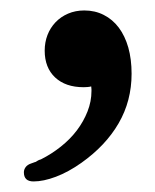

<svg xmlns="http://www.w3.org/2000/svg" viewBox="-20 -192 298 369"><path d="M155.3 -25.9Q151.4 -24.9 147.7 -24.7Q144 -24.4 140.6 -24.4Q106 -24.4 85.9 -43.2Q65.9 -62 65.9 -94.7Q65.9 -110.8 71.3 -124.8Q76.7 -138.7 86.7 -149.2Q96.7 -159.7 110.8 -165.8Q125 -171.9 142.1 -171.9Q162.6 -171.9 179.4 -163.3Q196.3 -154.8 208.3 -138.9Q220.2 -123 226.6 -100.6Q232.9 -78.1 232.9 -50.3Q232.9 2 208 44.9Q183.1 87.9 136.2 121.1Q111.3 138.7 87.4 147.7Q63.5 156.7 44.4 156.7Q25.9 156.7 25.9 139.2Q25.9 133.8 29.3 129.2Q32.7 124.5 40 122.1L48.3 119.1L47.9 119.6Q53.2 115.7 58.6 114.3Q79.1 104 96.9 89.8Q114.7 75.7 127.7 58.6Q140.6 41.5 148.2 22.2Q155.8 2.9 155.8 -17.1Q155.8 -18.6 155.8 -20.3Q155.8 -22 155.3 -25.9Z"/></svg>

Font: XB Niloofar
Style: Bold
Weight: 700
Designer: Behnam
Foundry: Irmug
Version: Version 7.201 2008